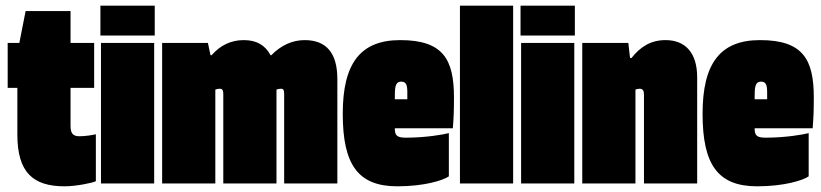

<svg xmlns="http://www.w3.org/2000/svg" viewBox="-20 -645 2888 675"><path d="M317 -8V-173C306 -170 278 -166 260 -166C237 -166 228 -175 228 -203V-336H311V-494H228V-606H70L48 -494H7V-336H41V-172C41 -39 96 10 207 10C247 10 306 -2 317 -8Z M333 -520H524V-625H333ZM335 0H522V-494H335Z M550 0H737V-330C742 -332 747 -333 753 -333C763 -333 765 -326 765 -313V0H952V-330C957 -332 962 -333 968 -333C978 -333 979 -326 979 -313V0H1166V-367C1166 -459 1127 -504 1051 -504C1007 -504 967 -485 934 -451H931C912 -487 881 -504 837 -504C792 -504 755 -486 724 -451H720L711 -494H550Z M1558 -25V-177C1539 -172 1477 -161 1407 -161C1375 -161 1368 -169 1368 -194H1572C1575 -231 1576 -255 1576 -302C1576 -435 1539 -504 1387 -504C1246 -504 1185 -421 1185 -245C1185 -67 1238 10 1377 10C1472 10 1538 -11 1558 -25ZM1391 -358C1409 -358 1412 -344 1412 -319V-296H1368C1368 -336 1368 -358 1391 -358Z M1784 0V-625H1597V0Z M1810 -520H2001V-625H1810ZM1812 0H1999V-494H1812Z M2027 0H2214V-330C2219 -332 2224 -333 2229 -333C2241 -333 2244 -325 2244 -311V0H2431V-373C2431 -461 2388 -504 2320 -504C2267 -504 2231 -480 2200 -441H2195L2189 -494H2027Z M2823 -25V-177C2804 -172 2742 -161 2672 -161C2640 -161 2633 -169 2633 -194H2837C2840 -231 2841 -255 2841 -302C2841 -435 2804 -504 2652 -504C2511 -504 2450 -421 2450 -245C2450 -67 2503 10 2642 10C2737 10 2803 -11 2823 -25ZM2656 -358C2674 -358 2677 -344 2677 -319V-296H2633C2633 -336 2633 -358 2656 -358Z"/></svg>

Font: Blinker Headline
Style: Regular
Weight: 900
Width: 4
Designer: Juergen Huber
Foundry: supertype
Version: Version 1.015;PS 1.15;hotconv 1.0.88;makeotf.lib2.5.647800